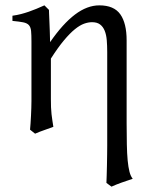

<svg xmlns="http://www.w3.org/2000/svg" viewBox="-20 -489 574 724"><path d="M354.5 -468.8Q409.7 -468.8 433.6 -435.1Q457.5 -401.4 457.5 -336.9V-23.9Q457.5 21 458.3 55.7Q459 90.3 461.4 116Q463.9 141.6 468.3 158.7Q472.7 175.8 480.5 185.1Q459.5 191.9 438.5 199.5Q417.5 207 400.4 214.8L381.3 200.7Q381.8 190.9 382.3 173.1Q382.8 155.3 383.3 134.8Q383.8 114.3 384 94Q384.3 73.7 384.3 59.6V-293Q384.3 -316.9 382.6 -337.4Q380.9 -357.9 374.8 -373Q368.7 -388.2 357.4 -396.7Q346.2 -405.3 327.1 -405.3Q313 -405.3 297.1 -399.7Q281.2 -394 262.5 -378.9Q243.7 -363.8 221.2 -336.9Q198.7 -310.1 171.9 -268.1V-115.2Q171.9 -98.1 172.4 -84.5Q172.9 -70.8 174.3 -58.6Q175.8 -46.4 177.5 -34.7Q179.2 -22.9 181.2 -10.7Q164.6 -4.4 147.2 1.5Q129.9 7.3 112.3 15.1L93.3 0Q94.2 -9.8 95.2 -23.7Q96.2 -37.6 96.9 -52.5Q97.7 -67.4 98.1 -81.8Q98.6 -96.2 98.6 -107.4V-332.5Q98.6 -357.9 97.2 -372.3Q95.7 -386.7 88.9 -394.3Q82 -401.9 67.6 -404.8Q53.2 -407.7 26.9 -410.2V-429.7Q44.4 -432.1 59.3 -436Q74.2 -439.9 88.4 -444.8Q102.5 -449.7 116.9 -455.6Q131.3 -461.4 147.5 -468.8L164.6 -451.7Q164.6 -450.7 165 -439Q165.5 -427.2 166.3 -408.9Q167 -390.6 167.7 -373Q168.5 -355.5 168.9 -330.1Q216.8 -399.4 262.7 -434.1Q308.6 -468.8 354.5 -468.8Z"/></svg>

Font: Akkhara
Style: Regular
Weight: 400
Designer: J. Victor Gaultney
Version: Version 1.00 June 13, 2006, initial release